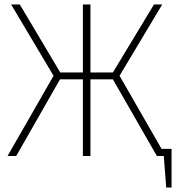

<svg xmlns="http://www.w3.org/2000/svg" viewBox="-20 -702 792 864"><path d="M752 -32V142H728L717 0H686L488 -345H387V0H353V-345H250L53 0H14L221 -361L30 -682H69L251 -376H353V-682H387V-376H488L673 -682H710L518 -361L707 -32Z"/></svg>

Font: FiraSans
Style: Regular
Weight: 200
Designer: Carrois Corporate & Edenspiekermann AG
Foundry: Carrois Corporate GbR & Edenspiekermann AG
Version: Version 3.106;PS 003.106;hotconv 1.0.70;makeotf.lib2.5.58329